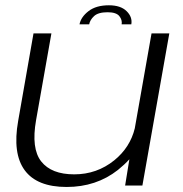

<svg xmlns="http://www.w3.org/2000/svg" viewBox="-20 -720 712 745"><path d="M465.5 0 482 -102Q463 -81 437.5 -60.5Q353.5 5.5 238.5 5.5Q123.5 5.5 75.8 -59.5Q28 -124.5 50.5 -251L110 -590.5H179.5L120 -254Q100.5 -143.5 140 -93.5Q179.5 -43.5 268 -43.5Q356 -43.5 423.5 -98Q485 -148 503 -222L568 -590.5H637L532.5 0ZM402.5 -699.5Q448 -699.5 471.2 -676.8Q494.5 -654 489.5 -625.5H452Q455 -642.5 443 -657.5Q431 -672.5 397.5 -672.5Q361 -672.5 345 -657.5Q329 -642.5 326 -625.5H288.5Q294 -654 323.5 -676.8Q353 -699.5 402.5 -699.5Z"/></svg>

Font: Anybody ExtraExpanded Light
Style: Italic
Weight: 300
Width: 8
Italic angle: -10°
Designer: Tyler Finck
Foundry: Etcetera Type Company
Version: Version 1.010; ttfautohint (v1.8.3) -l 8 -r 50 -G 200 -x 14 